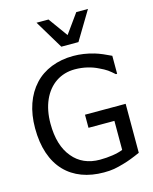

<svg xmlns="http://www.w3.org/2000/svg" viewBox="-144 -1094 956 1202"><g transform="rotate(-15 333.5 -492.5)"><path d="M469.7 -1000.5 379.9 -875.5 289.6 -1000.5H211.9L323.2 -815.4H434.1L545.4 -1000.5ZM377.9 14.2C403.8 14.2 425.8 12.7 444.8 9.3C463.9 5.9 486.3 0.5 512.2 -7.3C540 -15.1 576.2 -28.8 619.6 -48.3V-365.7H356V-280.8H523.9V-92.8C488.3 -77.6 430.7 -69.3 374 -69.3C300.3 -69.3 240.7 -95.7 199.2 -146.5C154.8 -198.7 132.8 -272.5 132.8 -367.2C132.8 -424.8 142.6 -475.6 162.1 -519.5C201.2 -606.9 274.9 -656.7 367.2 -656.7C423.3 -656.7 475.1 -643.6 516.6 -622.6C537.6 -612.8 554.7 -603.5 567.4 -594.7C580.1 -585.4 593.8 -574.2 608.4 -561H616.7V-677.7C601.1 -685.1 583.5 -693.4 564.5 -701.7C545.4 -710 528.3 -715.8 513.7 -720.2C468.8 -733.4 423.8 -740.2 378.9 -740.2C275.9 -740.2 186.5 -704.6 127.4 -640.6C65.4 -573.7 32.2 -480 32.2 -364.3C32.2 -241.7 64.9 -145.5 127 -80.6C187.5 -17.6 273.9 14.2 377.9 14.2Z"/></g></svg>

Font: SG Kara
Style: Regular
Weight: 400
Designer: Damoon Khanjanzadeh
Version: Version 1.000